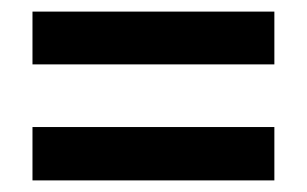

<svg xmlns="http://www.w3.org/2000/svg" viewBox="-20 -508 530 331"><path d="M36 -397V-488H453V-397ZM36 -197V-289H453V-197Z"/></svg>

Font: Noto Sans Kannada Condensed SemiBold
Style: Regular
Weight: 600
Width: 3
Designer: Jelle Bosma - Monotype Design Team
Foundry: Monotype Imaging Inc.
Version: Version 2.005; ttfautohint (v1.8.4.7-5d5b)